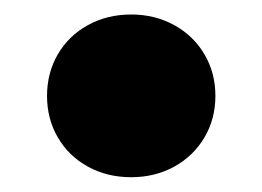

<svg xmlns="http://www.w3.org/2000/svg" viewBox="-20 -396 362 265"><path d="M44.9 -263.7Q44.9 -295.4 59.8 -321Q74.7 -346.7 101.3 -361.3Q127.9 -376 161.1 -376Q193.8 -376 220.5 -361.3Q247.1 -346.7 262.2 -321Q277.3 -295.4 277.3 -263.7Q277.3 -231.9 262.2 -206.3Q247.1 -180.7 220.5 -166Q193.8 -151.4 161.1 -151.4Q127.9 -151.4 101.3 -166Q74.7 -180.7 59.8 -206.3Q44.9 -231.9 44.9 -263.7Z"/></svg>

Font: Wanted Sans ExtraBlack
Style: Regular
Weight: 900
Designer: Original Design by Kil Hyung-jin and Kang Hanbin, Wanted Lab, Inc; Hangeul from Source Han Sans by Jang Soo-young and Ka
Foundry: Wanted Lab, Inc.
Version: Version 1.001